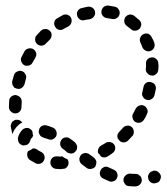

<svg xmlns="http://www.w3.org/2000/svg" viewBox="-20 -584 598 689"><path d="M467 85Q477 84 483 77Q489 71 489 61Q488 57 487 53Q485 49 481 46Q478 43 474 41Q470 40 465 40Q462 40 459 40Q453 40 447 39Q438 39 431 45Q424 51 423 60Q423 65 424 69Q426 73 429 77Q431 80 435 82Q439 84 444 84Q452 85 459 85Q463 85 467 85ZM548 70Q552 67 554 63Q556 59 557 55Q558 50 557 46Q554 37 546 32Q539 27 529 29L528 30Q524 31 520 33Q517 36 514 40Q512 44 511 48Q511 52 512 57Q514 66 522 71Q530 76 539 73H540Q544 72 548 70ZM380 68Q384 68 388 66Q392 65 395 62Q399 58 400 54Q402 50 402 46Q402 41 400 37Q399 33 396 30Q393 27 388 25Q380 21 371 17Q367 15 363 14Q358 14 354 15Q350 17 346 20Q343 23 341 27Q337 35 339 44Q342 53 351 57Q361 62 371 66Q375 68 380 68ZM307 22Q316 21 322 14Q324 10 325 6Q326 1 326 -3Q325 -8 323 -11Q321 -15 317 -18Q310 -24 301 -30Q298 -33 293 -34Q289 -35 285 -35Q280 -34 276 -32Q272 -30 270 -27Q264 -19 265 -10Q266 -1 273 5Q282 12 290 18Q298 24 307 22ZM185 -23Q180 -23 176 -22Q172 -21 168 -18Q165 -15 163 -11Q161 -7 161 -3Q160 7 166 14Q172 21 181 22Q189 23 197 23Q201 23 204 22Q209 22 213 21Q217 19 220 16Q223 12 225 8Q226 4 226 -1Q226 -4 225 -7Q224 -10 222 -12Q222 -13 221 -13Q213 -16 206 -21Q205 -22 204 -23Q204 -23 204 -23Q203 -23 203 -23Q200 -22 197 -22Q191 -22 185 -23ZM105 -51Q101 -52 97 -51Q95 -50 93 -48Q88 -44 81 -42Q81 -42 81 -42Q81 -42 81 -42Q76 -34 78 -25Q79 -16 87 -10Q97 -4 108 2Q116 6 125 3Q134 0 138 -9Q142 -17 139 -26Q136 -35 127 -39Q119 -43 112 -48Q109 -50 105 -51ZM336 -55Q338 -59 342 -61Q351 -66 359 -71Q362 -74 367 -74Q371 -75 376 -74Q380 -73 384 -71Q387 -68 390 -65Q395 -57 393 -48Q391 -39 383 -34Q374 -27 365 -22Q360 -19 354 -19Q348 -19 343 -22Q342 -23 342 -23Q338 -30 332 -35Q331 -38 331 -41Q331 -44 332 -47Q333 -52 336 -55ZM237 -33Q246 -34 252 -42Q255 -45 256 -49Q257 -54 257 -58Q256 -63 254 -66Q252 -70 249 -73Q240 -81 232 -86Q225 -92 216 -91Q206 -90 201 -83Q195 -75 196 -66Q197 -57 204 -51Q212 -46 220 -38Q227 -33 237 -33ZM90 -83Q89 -82 89 -81Q88 -77 86 -73Q83 -69 80 -66Q76 -64 72 -63Q67 -62 63 -62Q59 -63 55 -65Q51 -68 48 -71Q46 -75 45 -79Q44 -84 44 -88Q46 -98 51 -106Q55 -113 61 -119Q68 -125 78 -125Q87 -124 93 -117Q94 -116 95 -115Q96 -114 96 -113Q96 -110 97 -107Q97 -102 99 -98Q98 -95 96 -91Q94 -88 91 -86Q90 -84 90 -83ZM403 -104Q401 -100 401 -95Q401 -91 403 -87Q405 -83 408 -80Q414 -73 424 -73Q433 -73 440 -80Q447 -87 455 -96Q458 -99 459 -103Q461 -108 460 -112Q460 -117 458 -121Q456 -125 453 -128Q446 -134 436 -133Q427 -132 421 -125Q414 -118 408 -111Q405 -108 403 -104ZM169 -84Q178 -88 182 -96Q185 -105 182 -113Q179 -122 170 -126Q158 -131 147 -134Q138 -136 130 -132Q122 -127 120 -118Q119 -114 119 -109Q120 -105 122 -101Q124 -97 128 -94Q131 -92 136 -90Q143 -88 152 -85Q160 -81 169 -84ZM19 -127Q18 -132 19 -136Q20 -140 22 -144Q24 -148 28 -150Q32 -153 36 -154Q43 -155 49 -153Q56 -150 60 -144Q52 -141 47 -136Q37 -127 31 -117Q27 -110 25 -103Q25 -104 25 -104Q24 -105 24 -105Q21 -116 19 -127ZM456 -160Q458 -151 466 -146Q474 -142 483 -144Q492 -147 497 -155Q503 -164 507 -174Q509 -178 510 -182Q510 -187 509 -191Q507 -195 504 -199Q502 -202 498 -204Q494 -206 489 -207Q485 -207 480 -205Q476 -204 473 -201Q469 -198 467 -194Q463 -186 458 -177Q453 -169 456 -160ZM57 -227Q55 -232 52 -235Q49 -238 45 -240Q41 -242 37 -243Q27 -243 20 -237Q13 -231 13 -222Q12 -211 12 -200Q12 -195 14 -191Q15 -187 19 -184Q22 -181 26 -179Q30 -177 34 -177Q44 -177 50 -183Q57 -190 57 -199Q57 -209 58 -219Q58 -223 57 -227ZM490 -245Q490 -240 493 -237Q495 -233 498 -230Q502 -227 506 -226Q515 -223 523 -228Q531 -232 534 -241Q537 -252 539 -263Q541 -272 536 -280Q531 -287 522 -289Q513 -292 505 -287Q497 -282 495 -272Q493 -263 491 -254Q489 -249 490 -245ZM71 -318Q67 -326 58 -329Q54 -330 49 -330Q45 -329 41 -327Q37 -325 34 -322Q31 -318 30 -314Q27 -304 24 -293Q23 -289 24 -284Q24 -280 27 -276Q29 -272 32 -269Q36 -267 40 -266Q49 -263 57 -268Q65 -273 68 -282Q70 -291 73 -301Q76 -310 71 -318ZM503 -336Q503 -326 510 -320Q516 -313 525 -313Q530 -312 534 -314Q538 -316 541 -319Q545 -322 546 -326Q548 -330 548 -334Q549 -341 549 -347Q549 -352 548 -357Q548 -366 541 -372Q534 -379 525 -378Q516 -378 509 -371Q503 -364 504 -355Q504 -351 504 -347Q504 -341 503 -336ZM110 -385Q111 -389 110 -394Q108 -398 106 -402Q103 -405 99 -408Q91 -412 82 -410Q73 -408 68 -400Q63 -391 58 -381Q53 -373 56 -364Q59 -355 67 -350Q71 -348 75 -348Q80 -348 84 -349Q88 -350 92 -353Q95 -356 97 -360Q102 -368 107 -377Q109 -381 110 -385ZM503 -402Q512 -398 520 -401Q525 -403 528 -406Q531 -409 533 -413Q535 -417 535 -422Q535 -426 534 -430Q530 -441 524 -451Q522 -455 519 -458Q516 -461 512 -463Q507 -464 503 -464Q498 -463 494 -461Q486 -457 483 -448Q480 -440 484 -431Q488 -423 491 -414Q495 -406 503 -402ZM165 -457Q166 -467 159 -473Q156 -476 152 -478Q148 -480 143 -480Q139 -480 135 -479Q131 -477 127 -474Q119 -466 112 -458Q109 -455 107 -451Q106 -446 106 -442Q106 -437 108 -433Q110 -429 113 -426Q120 -420 129 -420Q139 -421 145 -428Q152 -435 158 -441Q165 -448 165 -457ZM465 -474Q474 -474 481 -481Q484 -484 485 -488Q487 -492 487 -497Q487 -501 485 -505Q483 -509 480 -512Q471 -520 462 -527Q458 -530 454 -531Q450 -532 445 -532Q441 -531 437 -529Q433 -526 430 -523Q425 -515 426 -506Q427 -497 435 -491Q442 -486 449 -480Q456 -473 465 -474ZM232 -495Q235 -498 236 -503Q238 -507 237 -511Q237 -516 235 -520Q231 -528 222 -531Q213 -534 204 -529Q195 -524 185 -518Q177 -514 175 -505Q173 -495 178 -488Q182 -480 191 -477Q201 -475 208 -480Q217 -485 225 -489Q229 -491 232 -495ZM311 -519Q315 -521 317 -525Q320 -528 321 -533Q322 -537 321 -542Q319 -551 312 -556Q304 -561 295 -560Q284 -558 273 -555Q264 -553 259 -545Q254 -537 257 -528Q259 -519 267 -514Q275 -509 284 -512Q293 -514 303 -515Q307 -516 311 -519ZM399 -519Q407 -524 409 -533Q411 -542 406 -550Q401 -558 392 -560Q381 -562 369 -564Q360 -565 352 -559Q345 -553 344 -543Q343 -534 349 -527Q355 -520 364 -519Q373 -518 382 -516Q391 -514 399 -519Z"/></svg>

Font: FRB American Cursive Dashed Extrabold
Style: Bold Italic
Weight: 800
Italic angle: -25°
Version: Version 2.0;Modular Font Editor K font №1